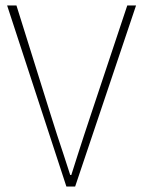

<svg xmlns="http://www.w3.org/2000/svg" viewBox="-20 -680 522 700"><path d="M222 0 6 -660H40L164 -264Q177 -222 188.5 -187Q200 -152 211.5 -117.5Q223 -83 236 -42H240Q253 -83 264 -117.5Q275 -152 286.5 -187Q298 -222 312 -264L444 -660H476L254 0Z"/></svg>

Font: Source Sans 3
Style: Regular
Weight: 200
Designer: Paul D. Hunt
Foundry: Adobe
Version: Version 3.046;hotconv 1.0.118;makeotfexe 2.5.65603